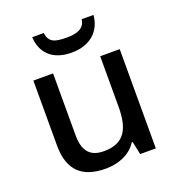

<svg xmlns="http://www.w3.org/2000/svg" viewBox="-136 -859 903 980"><g transform="rotate(-20 315.0 -369.5)"><path d="M481 -749H417C410 -697 364 -687 314 -687C254 -687 217 -694 211 -749H148C153 -662 208 -606 312 -606C413 -606 474 -664 481 -749ZM547 -539H441V-266C441 -144 405 -77 294 -77C219 -77 185 -118 185 -202V-539H78V-186C78 -49 147 10 273 10C341 10 407 -15 442 -71H447L462 0H547Z"/></g></svg>

Font: Noto Sans Bassa Vah Medium
Style: Regular
Weight: 500
Designer: Monotype Design Team
Foundry: Monotype Imaging Inc.
Version: Version 2.002